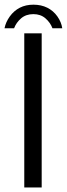

<svg xmlns="http://www.w3.org/2000/svg" viewBox="-26 -811 289 829"><path d="M118.2 -790.8Q152 -790.8 178.2 -777.7Q204.5 -764.5 221.8 -740Q239 -715.5 242.8 -689H200.5Q191.3 -713.5 170.3 -731.8Q149.3 -750 118.2 -750Q86.2 -750 65.1 -731.8Q44 -713.5 34.8 -689H-6.5Q-1.3 -715.5 16.3 -740Q34 -764.5 59.6 -777.7Q85.2 -790.8 118.2 -790.8ZM78.8 -1.7V-667H154V-1.7Z"/></svg>

Font: Vivano Light
Style: Regular
Weight: 300
Designer: Joe Prince, Josias Burgherr
Version: Version 2.064;September 19, 2022;FontCreator 14.0.0.2877 64-